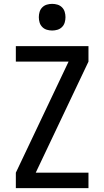

<svg xmlns="http://www.w3.org/2000/svg" viewBox="-20 -974 540 994"><path d="M62 0V-80L335 -655H62V-735H438V-655L165 -80H438V0ZM250 -816Q236 -816 222.5 -820Q209 -824 199 -834Q189 -844 185 -857.5Q181 -871 181 -885Q181 -899 185 -912.5Q189 -926 199 -936Q209 -946 222.5 -950Q236 -954 250 -954Q264 -954 277.5 -950Q291 -946 301 -936Q311 -926 315 -912.5Q319 -899 319 -885Q319 -871 315 -857.5Q311 -844 301 -834Q291 -824 277.5 -820Q264 -816 250 -816Z"/></svg>

Font: Iosevka Fixed Medium
Style: Regular
Weight: 500
Monospace: yes
Designer: Belleve Invis
Foundry: Belleve Invis
Version: Version 32.3.0